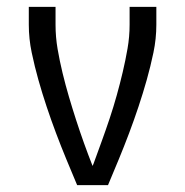

<svg xmlns="http://www.w3.org/2000/svg" viewBox="-20 -540 540 560"><path d="M205 0Q189 -38 173.5 -75.5Q158 -113 143.5 -151.5Q129 -190 116 -229Q103 -268 92 -307Q81 -346 72.5 -386.5Q64 -427 64 -468V-520H142V-468Q142 -432 148 -397Q154 -362 162.5 -327Q171 -292 181 -258Q191 -224 202 -190Q213 -156 225 -122.5Q237 -89 250 -56L253 -63Q265 -96 277 -129Q289 -162 300 -195Q311 -228 320.5 -262Q330 -296 338 -330Q346 -364 352 -398.5Q358 -433 358 -468V-520H436V-468Q436 -427 427.5 -386.5Q419 -346 408 -307Q397 -268 384 -229Q371 -190 356.5 -151.5Q342 -113 326.5 -75.5Q311 -38 295 0Z"/></svg>

Font: Zed Mono
Style: Regular
Weight: 400
Monospace: yes
Designer: Belleve Invis
Foundry: Belleve Invis
Version: Version 1.0.0; ttfautohint (v1.8.4)